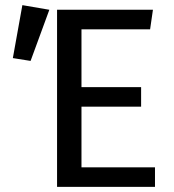

<svg xmlns="http://www.w3.org/2000/svg" viewBox="-20 -727 677 747"><path d="M30 -501 67 -707 172 -689 99 -490ZM202 -689H575L564 -613H297V-388H529V-312H297V-76H583V0H202Z"/></svg>

Font: Fira Sans Variable
Style: Regular
Weight: 400
Designer: Carrois Corporate & Edenspiekermann AG
Foundry: Carrois Corporate GbR & Edenspiekermann AG
Version: Version 4.202